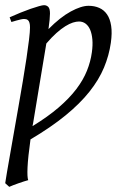

<svg xmlns="http://www.w3.org/2000/svg" viewBox="-23 -477 485 741"><path d="M331.5 -274.9Q335.4 -302.2 333.5 -324.5Q331.5 -346.7 325 -362.1Q318.4 -377.4 307.4 -385.7Q296.4 -394 281.7 -394Q271.5 -394 258.3 -389.9Q245.1 -385.7 229 -375.7Q212.9 -365.7 194.6 -349.4Q176.3 -333 155.8 -309.1Q147.5 -258.8 135 -184.1Q122.6 -109.4 105 -2.9L102.5 9.8Q161.6 -26.4 203.1 -62Q244.6 -97.7 271.5 -133.1Q298.3 -168.5 312.5 -203.9Q326.7 -239.3 331.5 -274.9ZM169.9 -424.8Q169.9 -406.2 164.1 -364.7Q209.5 -410.6 250 -432.6Q290.5 -454.6 318.8 -454.6Q341.8 -454.6 360.1 -446.5Q378.4 -438.5 390.1 -421.4Q401.9 -404.3 406 -377.2Q410.2 -350.1 404.8 -312Q397.9 -263.2 378.4 -216.3Q358.9 -169.4 322.3 -123.3Q285.6 -77.1 229.7 -31.5Q173.8 14.2 94.7 61Q85 130.4 83.3 168.7Q81.5 207 85.9 218.3Q78.6 220.2 68.8 223.4Q59.1 226.6 48.6 230.2Q38.1 233.9 28.6 237.5Q19 241.2 12.7 244.1L-2.9 230Q-1 215.8 4.2 186Q9.3 156.2 16.4 116.2Q23.4 76.2 31.7 28.8Q40 -18.6 48.6 -67.4Q57.1 -116.2 65.2 -164.1Q73.2 -211.9 79.3 -252.7Q85.4 -293.5 89.1 -324.5Q92.8 -355.5 92.8 -371.1Q92.8 -382.3 90.8 -388.9Q88.9 -395.5 85.4 -398.7Q82 -401.9 78.1 -402.8Q74.2 -403.8 69.8 -403.8Q65.4 -403.8 57.4 -402.1Q49.3 -400.4 41 -397.9Q31.7 -395.5 21 -392.1L14.2 -410.2Q34.7 -419.4 55.7 -428Q76.7 -436.5 95 -442.9Q113.3 -449.2 127.2 -453.1Q141.1 -457 147 -457Q156.7 -457 163.3 -450.4Q169.9 -443.8 169.9 -424.8Z"/></svg>

Font: Gentium Plus
Style: Italic
Weight: 400
Italic angle: -8°
Designer: J. Victor Gaultney, Annie Olsen, Iska Routamaa
Foundry: SIL International
Version: Version 1.510